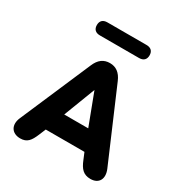

<svg xmlns="http://www.w3.org/2000/svg" viewBox="-203 -1041 1137 1199"><g transform="rotate(30 365.0 -441.0)"><path d="M114 9C163 9 183 -18 205 -71L225 -119H504L524 -71C545 -19 569 9 620 9C680 9 707 -37 680 -100L463 -606C442 -656 409 -679 366 -679C321 -679 289 -656 268 -606L50 -100C23 -39 52 9 114 9ZM365 -485 451 -258H278ZM224 -797H506C538 -797 555 -814 555 -844C555 -874 538 -891 506 -891H224C192 -891 175 -874 175 -844C175 -814 192 -797 224 -797Z"/></g></svg>

Font: SN Pro Heavy
Style: Regular
Weight: 800
Designer: Tobias Whetton
Foundry: Supernotes
Version: Version 1.001;Glyphs 3.2 (3249)